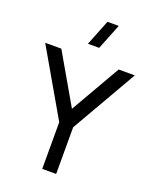

<svg xmlns="http://www.w3.org/2000/svg" viewBox="-174 -1062 922 1157"><g transform="rotate(20 287.5 -483.5)"><path d="M381.8 -967.3 316.4 -802.7H244.1L309.6 -967.3ZM332.5 0H243.2V-299.3L0 -720.2H103.5L287.6 -401.4L471.2 -720.2H574.7L332.5 -299.3Z"/></g></svg>

Font: Vela Sans Med
Style: Regular
Weight: 500
Designer: Principal design: Mikhail Sharanda - project Manrope.
Design modification: Ravid Balaliev
Foundry: Mikhail Sharanda
Version: Version 1.001